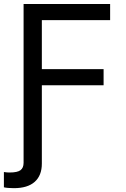

<svg xmlns="http://www.w3.org/2000/svg" viewBox="-32 -748 643 976"><path d="M-12.2 204.1V126.5Q-3.9 127.9 3.7 128.4Q11.2 128.9 16.6 128.9Q57.1 128.9 72.5 116.9Q87.9 105 87.9 79.6V-62.5H180.7V83.5Q180.7 144 144.5 176.3Q108.4 208.5 38.6 208.5Q22.9 208.5 9 207.3Q-4.9 206.1 -12.2 204.1ZM87.9 0V-727.5H527.8V-645.5H180.7V-396.5H494.6V-314.5H180.7V0Z"/></svg>

Font: Inter Variable
Style: Regular
Weight: 400
Designer: Rasmus Andersson
Foundry: rsms
Version: Version 4.001;git-9221beed3